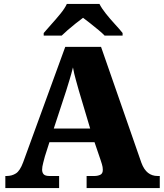

<svg xmlns="http://www.w3.org/2000/svg" viewBox="-20 -951 828 971"><path d="M7 0V-61H14Q40 -61 60.5 -74Q81 -87 97 -130L310 -714H491L695 -128Q708 -93 728.5 -77Q749 -61 777 -61H788V0H418V-61H458Q474 -61 487 -67Q500 -73 500 -92Q500 -106 495.5 -120.5Q491 -135 489 -141L458 -232H230L207 -160Q204 -148 198.5 -127.5Q193 -107 193 -93Q193 -78 201 -69.5Q209 -61 230 -61H279V0ZM252 -301H436L379 -492Q372 -518 363.5 -547.5Q355 -577 349 -610Q341 -578 332 -548.5Q323 -519 315 -493ZM201 -784Q217 -803 240.5 -829Q264 -855 286 -882Q308 -909 318 -931H483Q494 -909 515.5 -882Q537 -855 561 -829Q585 -803 600 -784V-771H509Q499 -782 478.5 -799Q458 -816 436.5 -833Q415 -850 400 -861Q385 -850 363.5 -833Q342 -816 322.5 -799Q303 -782 292 -771H201Z"/></svg>

Font: Noto Serif Sinhala Black
Style: Regular
Weight: 900
Designer: Jelle Bosma - Monotype Design Team
Foundry: Monotype Imaging Inc.
Version: Version 2.007; ttfautohint (v1.8.4.7-5d5b)